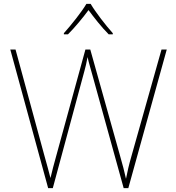

<svg xmlns="http://www.w3.org/2000/svg" viewBox="-20 -969 909 989"><path d="M447 -949H425C401 -908 346 -839 309 -798V-792H330C367 -829 408 -879 436 -917C464 -879 503 -829 540 -792H561V-798C524 -839 471 -908 447 -949ZM839 -714H812L658 -168C643 -116 637 -88 629 -48C620 -88 613 -116 598 -168L445 -714H420L271 -171C257 -121 249 -90 240 -52C231 -90 221 -121 208 -170L60 -714H33L228 0H252L415 -604C421 -627 425 -641 431 -675C439 -639 446 -620 456 -582L617 0H641Z"/></svg>

Font: Noto Sans Gujarati UI Thin
Style: Regular
Weight: 100
Designer: Jelle Bosma - Monotype Design Team, Universal Thirst
Foundry: Monotype Imaging Inc.
Version: Version 2.106